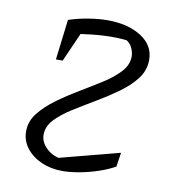

<svg xmlns="http://www.w3.org/2000/svg" viewBox="-63 -550 558 614"><g transform="rotate(10 215.5 -243.0)"><path d="M179 7Q142 7 111 -6.5Q80 -20 61.5 -44Q43 -68 43 -98Q43 -131 64.5 -158Q86 -185 119 -209Q152 -233 189 -255Q226 -277 259 -298Q292 -319 313 -342Q334 -365 334 -392Q334 -406 326.5 -421.5Q319 -437 302 -444L332 -437Q316 -440 299 -441.5Q282 -443 264 -443Q230 -443 194.5 -439Q159 -435 124 -429L113 -472Q143 -482 176.5 -487.5Q210 -493 239 -493Q305 -493 348 -465.5Q391 -438 391 -391Q391 -357 370 -329.5Q349 -302 315.5 -278Q282 -254 245.5 -232.5Q209 -211 175.5 -190Q142 -169 121 -146.5Q100 -124 100 -97Q100 -73 120.5 -53.5Q141 -34 172 -30L143 -28L354 -83L347 -37Q324 -24 294 -14Q264 -4 233.5 1.5Q203 7 179 7ZM97 -341 113 -472H177L119 -341Z"/></g></svg>

Font: Piazzolla 8pt ExtraLight
Style: Italic
Weight: 250
Italic angle: -11.3°
Designer: Juan Pablo del Peral
Foundry: Huerta Tipografica
Version: Version 2.001